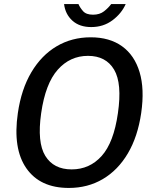

<svg xmlns="http://www.w3.org/2000/svg" viewBox="-20 -917 756 947"><path d="M319.5 10Q177.5 10 110 -87Q42.5 -184 68 -359Q85 -477 134.8 -560.8Q184.5 -644.5 259.5 -688.8Q334.5 -733 427.5 -733Q520.5 -733 582 -688.8Q643.5 -644.5 668.5 -561.2Q693.5 -478 676.5 -360Q659.5 -243 610.5 -160.2Q561.5 -77.5 487.2 -33.8Q413 10 319.5 10ZM333.5 -81.5Q422 -81.5 481.5 -147.8Q541 -214 561.5 -358.5Q583 -505.5 542.8 -573.5Q502.5 -641.5 414 -641.5Q325.5 -641.5 264.8 -573.2Q204 -505 183 -358.5Q162.5 -214.5 203.5 -148Q244.5 -81.5 333.5 -81.5ZM430 -783.5Q372 -783.5 337 -815.2Q302 -847 296 -897H367Q374 -880 389.5 -862.2Q405 -844.5 439 -844.5Q471.5 -844.5 493 -861.2Q514.5 -878 528.5 -897H600Q579.5 -850.5 534.8 -817Q490 -783.5 430 -783.5Z"/></svg>

Font: Public Sans Medium
Style: Italic
Weight: 500
Italic angle: -8°
Designer: The Public Sans project authors (U.S. Web Design System). Libre Franklin designed by Pablo Impallari and Rodrigo Fuenzal
Version: Version 1.007; ttfautohint (v1.8.1) -l 8 -r 50 -G 200 -x 14 